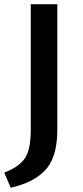

<svg xmlns="http://www.w3.org/2000/svg" viewBox="-33 -678 392 911"><path d="M113 -62V-658H239V-62Q239 6 223.5 55Q208 104 176.5 134.5Q145 165 108 182.5Q71 200 18 213L-13 141Q56 115 84.5 74Q113 33 113 -62Z"/></svg>

Font: EauTest
Style: Bold
Weight: 700
Designer: Christian Thalmann (Catharsis Fonts)
Version: Version 0.001;PS 000.001;hotconv 1.0.88;makeotf.lib2.5.64775